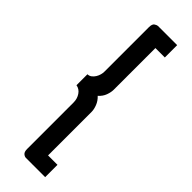

<svg xmlns="http://www.w3.org/2000/svg" viewBox="-261 -751 793 793"><g transform="rotate(45 135.5 -354.5)"><path d="M169 -668V-424Q169 -410 162.5 -392Q156 -374 140 -360Q155 -346 162 -328Q169 -310 169 -296V-41H224V31H112Q104 31 96.5 24.5Q89 18 89 1V-270Q89 -292 77.5 -309Q66 -326 47 -329V-393Q57 -393 65 -399Q73 -405 78.5 -414Q84 -423 86.5 -432.5Q89 -442 89 -450V-710Q89 -729 98 -734.5Q107 -740 112 -740H224V-668Z"/></g></svg>

Font: Raleway Medium Alt1
Style: Regular
Weight: 500
Designer: Matt McInerney, Pablo Impallari, Rodrigo Fuenzalida
Foundry: Matt McInerney, Pablo Impallari, Rodrigo Fuenzalida
Version: Version 3.000g; ttfautohint (v1.5) -l 8 -r 28 -G 28 -x 14 -D